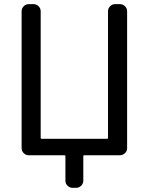

<svg xmlns="http://www.w3.org/2000/svg" viewBox="-20 -775 717 933"><path d="M504.9 -720.7Q504.9 -734.4 515.1 -744.6Q525.4 -754.9 539.1 -754.9H562.5Q577.1 -754.9 587.4 -744.6Q597.7 -734.4 597.7 -720.7V-54.7Q597.7 -41 587.4 -30.8Q577.1 -20.5 562.5 -20.5H388.7Q384.8 -20.5 384.8 -15.6V103.5Q384.8 117.2 374.5 127.4Q364.3 137.7 349.6 137.7H332Q318.4 137.7 308.1 127.4Q297.9 117.2 297.9 103.5V-15.6Q297.9 -20.5 293 -20.5H119.1Q105.5 -20.5 95.2 -30.8Q85 -41 85 -54.7V-720.7Q85 -734.4 95.2 -744.6Q105.5 -754.9 119.1 -754.9H142.6Q157.2 -754.9 167.5 -744.6Q177.7 -734.4 177.7 -720.7V-105.5Q177.7 -100.6 181.6 -100.6H500Q504.9 -100.6 504.9 -105.5Z"/></svg>

Font: Gen Jyuu GothicL Regular
Style: Regular
Weight: 400
Designer: [Source Han Sans]
Ryoko NISHIZUKA  (kana & ideographs); Paul D. Hunt (Latin, Greek & Cyrillic); Wenlong ZHANG  (bopomofo
Version: Version 1.002.20150607